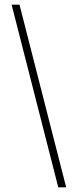

<svg xmlns="http://www.w3.org/2000/svg" viewBox="-20 -727 335 827"><path d="M64 -707 265 80H231L30 -707Z"/></svg>

Font: Blinker ExtraLight
Style: Regular
Weight: 200
Designer: Juergen Huber
Foundry: supertype
Version: Version 1.017;hotconv 1.0.117;makeotfexe 2.5.65602